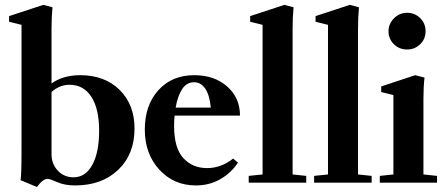

<svg xmlns="http://www.w3.org/2000/svg" viewBox="-20 -746 1824 784"><path d="M130.9 17.6 64 -10.3Q67.9 -31.2 67.9 -134.8V-644.5L17.1 -657.2V-680.2L156.7 -726.1L194.3 -716.3Q190.4 -676.3 190.4 -629.9V-405.3Q237.8 -439 307.6 -439Q407.7 -439 468.5 -378.9Q529.3 -318.8 529.3 -221.2Q529.3 -116.2 462.6 -52.5Q396 11.2 286.1 11.2Q244.1 11.2 213.4 -2.4Q184.1 -15.6 174.8 -15.6Q154.8 -15.6 130.9 17.6ZM190.4 -116.7Q190.4 -76.2 216.1 -49.1Q241.7 -22 280.3 -22Q329.1 -22 356.9 -72.8Q384.8 -123.5 384.8 -211.9Q384.8 -301.8 353 -350.8Q321.3 -399.9 263.7 -399.9Q224.1 -399.9 190.4 -370.6Z M779.8 11.2Q689.5 11.2 630.4 -53.5Q571.3 -118.2 571.3 -216.8Q571.3 -316.4 626.7 -377.7Q682.1 -439 772.9 -439Q855.5 -439 907.7 -392.8Q960 -346.7 960 -273.9H692.9Q690.9 -254.9 690.9 -231.4Q690.9 -141.6 728.5 -100.6Q766.1 -59.6 825.7 -59.6Q882.8 -59.6 932.1 -98.6L951.7 -82Q924.3 -40 879.6 -14.4Q835 11.2 779.8 11.2ZM772.5 -410.2Q741.7 -410.2 723.4 -381.6Q705.1 -353 697.3 -306.6H840.8Q835.9 -357.9 818.1 -384Q800.3 -410.2 772.5 -410.2Z M995.6 0V-27.8L1052.2 -33.7V-644.5L1001.5 -657.2V-680.2L1141.1 -726.1L1178.7 -716.3Q1174.8 -676.3 1174.8 -629.9V-33.7L1230.5 -27.8V0Z M1262.7 0V-27.8L1319.3 -33.7V-644.5L1268.6 -657.2V-680.2L1408.2 -726.1L1445.8 -716.3Q1441.9 -676.3 1441.9 -629.9V-33.7L1497.6 -27.8V0Z M1566.4 -618.7Q1566.4 -648.9 1588.9 -671.4Q1611.3 -693.8 1642.1 -693.8Q1673.8 -693.8 1695.8 -672.1Q1717.8 -650.4 1717.8 -618.7Q1717.8 -586.9 1695.8 -565.4Q1673.8 -543.9 1642.1 -543.9Q1610.4 -543.9 1588.4 -565.4Q1566.4 -586.9 1566.4 -618.7ZM1530.8 0V-27.8L1586.4 -33.7V-357.9L1536.6 -370.1V-393.1L1675.3 -439L1713.4 -429.2Q1709 -390.6 1709 -341.8V-33.7L1764.6 -27.8V0Z"/></svg>

Font: Elstob 14pt
Style: Bold
Weight: 700
Designer: Peter S. Baker
Version: Version 1.015